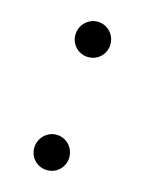

<svg xmlns="http://www.w3.org/2000/svg" viewBox="-96 -485 414 549"><g transform="rotate(20 111.5 -210.5)"><path d="M59 -382C59 -411 82 -435 111 -435C140 -435 163 -411 163 -382C163 -353 140 -330 111 -330C82 -330 59 -353 59 -382ZM59 -38C59 -67 82 -91 111 -91C140 -91 163 -67 163 -38C163 -9 140 14 111 14C82 14 59 -9 59 -38Z"/></g></svg>

Font: Open Baskerville 0.0.53
Style: Normal
Weight: 400
Designer: Isaac Moore, James Puckett, Rob Mientjes
Foundry: The Open Baskerville Project
Version: 0.0.53 (g939f078)